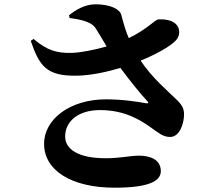

<svg xmlns="http://www.w3.org/2000/svg" viewBox="-20 -818 1040 893"><path d="M304 -734C362 -727 407 -714 424 -688C437 -668 456 -635 476 -602C416 -585 354 -573 313 -572C248 -571 203 -580 136 -637L123 -628C163 -512 195 -463 339 -466C401 -467 476 -483 540 -502C583 -444 633 -382 663 -350C674 -339 671 -336 658 -338C623 -344 555 -356 473 -356C306 -356 185 -264 185 -149C185 -25 313 55 513 55C673 55 728 24 728 -22C728 -76 678 -94 627 -94C585 -94 539 -82 472 -82C340 -82 283 -126 283 -183C283 -254 344 -306 445 -306C560 -306 632 -260 679 -227C714 -203 736 -181 771 -181C817 -181 836 -246 836 -286C836 -312 827 -329 804 -352C758 -397 688 -455 634 -536C703 -564 769 -600 797 -629C818 -650 819 -684 800 -704C781 -725 746 -729 719 -728C700 -728 669 -684 579 -641C567 -667 557 -700 544 -749C537 -776 492 -798 424 -798C374 -798 331 -771 301 -747Z"/></svg>

Font: Noto Serif TC Black
Style: Regular
Weight: 900
Version: Version 1.001;PS 1.001;hotconv 16.6.54;makeotf.lib2.5.65590